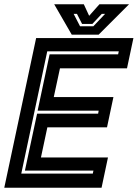

<svg xmlns="http://www.w3.org/2000/svg" viewBox="-37 -878 644 898"><path d="M-17 0 132 -700H587L557 -558.5H243.5L214.5 -424H493.5L463.5 -282.5H184.5L154.5 -141.5H468L438 0ZM62.5 -66H397L400 -80H79.5L136.5 -346.5H422L424.5 -360.5H139L195 -624H515.5L518.5 -638H184ZM298.5 -716 216.5 -858H355L380 -804L428 -858H566.5L424.5 -716ZM337.5 -755H399.5L454.5 -813H439L395 -766H347L323 -813H307.5Z"/></svg>

Font: Tourney Thin
Style: Bold Italic
Weight: 700
Italic angle: -12°
Version: Version 1.015